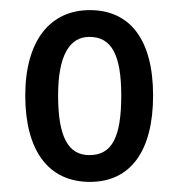

<svg xmlns="http://www.w3.org/2000/svg" viewBox="-20 -742 354 380"><path d="M283 -553C283 -665 236 -722 158 -722C78 -722 30 -660 30 -553C30 -445 75 -382 158 -382C239 -382 283 -444 283 -553ZM95 -553C95 -633 118 -669 157 -669C201 -669 220 -633 220 -553C220 -471 202 -435 157 -435C115 -435 95 -471 95 -553Z"/></svg>

Font: Noto Sans Telugu ExtraCondensed
Style: Regular
Weight: 400
Width: 2
Designer: Jelle Bosma - Monotype Design Team
Foundry: Monotype Imaging Inc.
Version: Version 2.005